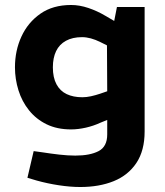

<svg xmlns="http://www.w3.org/2000/svg" viewBox="-20 -541 663 770"><path d="M302 209Q262 209 216 202Q170 195 127 183L90 172L115 65L151 70Q183 75 217.5 79Q252 83 282 83Q341 83 375.5 65Q410 47 410 -2V-60L383 -49Q355 -36 324 -29Q293 -22 265 -22Q209 -22 167 -42.5Q125 -63 96.5 -98.5Q68 -134 54 -179Q40 -224 40 -271Q40 -338 66 -394.5Q92 -451 142 -486Q192 -521 265 -521Q299 -521 334.5 -509Q370 -497 402 -478L438 -457L449 -513H560V-14Q560 63 527 112.5Q494 162 436 185.5Q378 209 302 209ZM192 -271Q192 -230 206.5 -203Q221 -176 247.5 -163.5Q274 -151 310 -151Q327 -151 345 -155Q363 -159 381 -165L410 -175L409 -359L383 -372Q363 -382 344.5 -387Q326 -392 309 -392Q271 -392 244.5 -377.5Q218 -363 205 -336Q192 -309 192 -271Z"/></svg>

Font: REM SemiBold
Style: Regular
Weight: 600
Designer: Octavio Pardo
Foundry: Ashler Design
Version: Version 1.005;gftools[0.9.28]